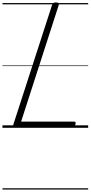

<svg xmlns="http://www.w3.org/2000/svg" viewBox="-20 -1035 734 1555"><path d="M108 0Q80 0 87 -23L402 -996Q405 -1006 411.5 -1010.5Q418 -1015 433 -1015Q447 -1015 453.5 -1010.5Q460 -1006 456 -995L151 -50H579Q590 -50 592 -44Q594 -38 590 -25Q587 -12 580.5 -6Q574 0 564 0ZM0 490H694V500H0ZM0 -20H694V0H0ZM0 -505H694V-500H0ZM0 -1010H694V-1000H0Z"/></svg>

Font: Playwrite AU TAS Guides
Style: Regular
Weight: 400
Designer: Veronika Burian, José Scaglione
Foundry: TypeTogether
Version: Version 1.003